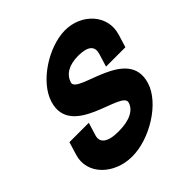

<svg xmlns="http://www.w3.org/2000/svg" viewBox="-218 -956 1192 1192"><g transform="rotate(-45 378.0 -360.0)"><path d="M747 -530 721 -445H551L577 -530C593.2 -583 564.7 -614 478 -615C393 -615 344.2 -583 327 -530C301.4 -446 741.7 -444 662.5 -188C621.5 -54 425.8 66 271.1 65C115.1 65 -8.8 -53 32.8 -189L58.8 -274H228.8L202.8 -189C187.5 -139 223.8 -104 323.1 -105C422.1 -105 478.2 -138 492.5 -188C519.1 -275 80.1 -275 157 -530C198.3 -665 384.7 -784 530 -785C676 -785 788.3 -665 747 -530Z"/></g></svg>

Font: Nordica Plus
Style: NordicaClassicBkObl
Weight: 900
Version: Version 1.01